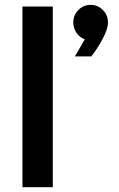

<svg xmlns="http://www.w3.org/2000/svg" viewBox="-20 -777 493 797"><path d="M332 -613.8Q310.1 -621.6 297.1 -641.4Q284.2 -661.1 284.2 -684.1Q284.2 -713.9 305.2 -735.4Q326.2 -756.8 356.9 -756.8Q385.7 -756.8 407 -735.4Q428.2 -713.9 428.2 -684.1Q428.2 -657.2 406.5 -616.2Q384.8 -575.2 358.9 -543H291ZM73.2 0V-750H199.2V0Z"/></svg>

Font: Oakes Grotesk
Style: SemiBold
Weight: 600
Designer: Samuel Oakes
Foundry: Samuel Oakes
Version: Version 1.0 | wf-rip DC20170320